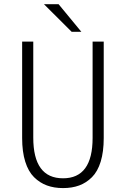

<svg xmlns="http://www.w3.org/2000/svg" viewBox="-20 -902 610 932"><path d="M375 -747.5H328L193.5 -881.5H264.5ZM286 11Q242.5 11 207.8 -1.8Q173 -14.5 145.2 -42Q117.5 -69.5 102.5 -117.5Q87.5 -165.5 87.5 -231.5V-700H141.5V-234Q141.5 -36.5 286 -36.5Q429.5 -36.5 429.5 -232.5V-700H483.5V-231.5Q483.5 -165.5 468.8 -117.5Q454 -69.5 426.5 -42Q399 -14.5 364.5 -1.8Q330 11 286 11Z"/></svg>

Font: League Mono Narrow UltraLight
Style: Regular
Weight: 200
Width: 3
Designer: Tyler Finck
Foundry: The League of Moveable Type / Tyler Finck
Version: Version 2.210